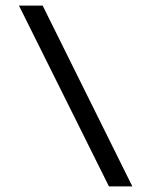

<svg xmlns="http://www.w3.org/2000/svg" viewBox="-20 -655 560 689"><path d="M455 14H371L48 -635H133Z"/></svg>

Font: New Athena Unicode
Style: Bold
Weight: 700
Designer: J. Rusten 1997; rev. by R. Hancock 2001, 2002, rev. by D. Mastronarde 2002-2021
Foundry: Society for Classical Studies (formerly American Philological Association)
Version: Version 5.008